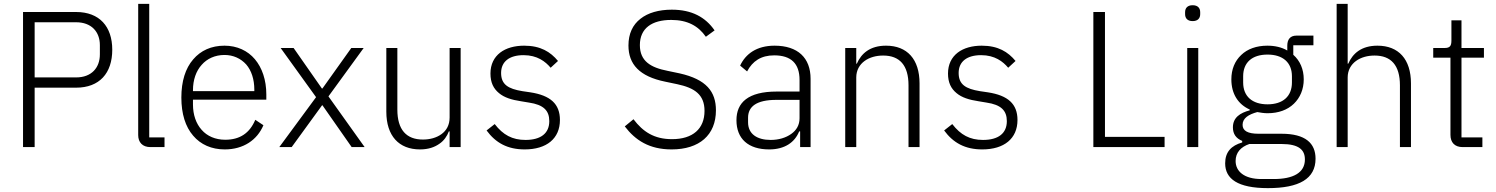

<svg xmlns="http://www.w3.org/2000/svg" viewBox="-20 -760 7731 992"><path d="M99 0V-698H373C494 -698 560 -623 560 -503C560 -382 494 -307 373 -307H159V0ZM159 -360H373C453 -360 496 -410 496 -479V-527C496 -595 453 -645 373 -645H159Z M757 0C716 0 694 -25 694 -62V-740H751V-50H830V0Z M1141 12C1073 12 1017 -13 978 -59C938 -105 917 -172 917 -256C917 -340 938 -407 978 -453C1017 -499 1072 -524 1140 -524C1205 -524 1260 -498 1297 -454C1334 -410 1356 -347 1356 -272V-245H977V-220C977 -167 993 -121 1022 -89C1050 -57 1092 -38 1144 -38C1219 -38 1270 -72 1299 -141L1341 -113C1309 -37 1238 12 1141 12ZM1140 -476C1091 -476 1050 -457 1022 -425C993 -393 977 -347 977 -294V-289H1294V-297C1294 -350 1279 -396 1252 -427C1224 -458 1185 -476 1140 -476Z M1423 0 1613 -258 1430 -512H1497L1643 -303H1646L1795 -512H1859L1677 -262L1864 0H1797L1646 -216H1644L1487 0Z M2303 -81H2299C2290 -57 2274 -33 2250 -17C2226 0 2194 12 2150 12C2041 12 1976 -58 1976 -183V-512H2033V-194C2033 -89 2080 -39 2165 -39C2201 -39 2235 -48 2261 -67C2287 -86 2303 -114 2303 -153V-512H2360V0H2303Z M2691 12C2602 12 2541 -22 2494 -86L2536 -119C2579 -63 2627 -37 2695 -37C2774 -37 2818 -71 2818 -134C2818 -189 2788 -219 2713 -230L2671 -237C2624 -244 2585 -256 2558 -279C2530 -302 2514 -333 2514 -380C2514 -428 2533 -464 2564 -488C2595 -512 2639 -524 2688 -524C2773 -524 2824 -492 2863 -445L2825 -410C2798 -442 2756 -475 2685 -475C2612 -475 2569 -442 2569 -383C2569 -323 2606 -301 2679 -289L2720 -283C2824 -267 2873 -223 2873 -140C2873 -44 2804 12 2691 12Z M3450 12C3335 12 3263 -35 3208 -107L3253 -144C3302 -79 3360 -41 3452 -41C3560 -41 3620 -95 3620 -187C3620 -272 3568 -306 3479 -325L3417 -338C3284 -365 3227 -428 3227 -525C3227 -586 3249 -632 3289 -663C3328 -694 3384 -710 3451 -710C3555 -710 3625 -671 3672 -603L3627 -570C3588 -626 3532 -657 3448 -657C3348 -657 3286 -614 3286 -527C3286 -444 3342 -411 3429 -394L3491 -381C3630 -350 3679 -286 3679 -190C3679 -62 3593 12 3450 12Z M3982 -524C3889 -524 3832 -481 3804 -421L3840 -391C3868 -444 3912 -474 3980 -474C4067 -474 4111 -432 4111 -347V-287H3993C3845 -287 3785 -230 3785 -139C3785 -43 3846 12 3954 12C4034 12 4086 -24 4109 -81H4114V0H4168V-353C4168 -461 4102 -524 3982 -524ZM4111 -149C4111 -114 4095 -87 4068 -68C4040 -48 4003 -37 3962 -37C3891 -37 3845 -68 3845 -128V-152C3845 -209 3888 -244 3991 -244H4111V-149Z M4347 0V-512H4404V-431H4407C4430 -484 4475 -524 4558 -524C4667 -524 4731 -454 4731 -329V0H4674V-319C4674 -423 4628 -473 4543 -473C4507 -473 4473 -464 4447 -445C4421 -426 4404 -397 4404 -360V0Z M5055 12C4966 12 4905 -22 4858 -86L4900 -119C4943 -63 4991 -37 5059 -37C5138 -37 5182 -71 5182 -134C5182 -189 5152 -219 5077 -230L5035 -237C4988 -244 4949 -256 4922 -279C4894 -302 4878 -333 4878 -380C4878 -428 4897 -464 4928 -488C4959 -512 5003 -524 5052 -524C5137 -524 5188 -492 5227 -445L5189 -410C5162 -442 5120 -475 5049 -475C4976 -475 4933 -442 4933 -383C4933 -323 4970 -301 5043 -289L5084 -283C5188 -267 5237 -223 5237 -140C5237 -44 5168 12 5055 12Z M5629 0V-698H5689V-53H5997V0Z M6142 -651C6115 -651 6103 -666 6103 -687V-697C6103 -718 6115 -733 6142 -733C6169 -733 6181 -718 6181 -697V-687C6181 -666 6169 -651 6142 -651ZM6114 -512H6171V0H6114Z M6777 60C6777 164 6692 212 6531 212C6375 212 6310 164 6310 84C6310 25 6342 -8 6398 -24V-32C6366 -45 6350 -68 6350 -102C6350 -153 6388 -177 6437 -190V-194C6377 -221 6342 -275 6342 -350C6342 -402 6360 -445 6393 -476C6425 -507 6472 -524 6528 -524C6567 -524 6602 -516 6631 -499V-524C6631 -555 6645 -576 6678 -576H6766V-526H6662V-477C6697 -446 6716 -402 6716 -350C6716 -298 6697 -255 6665 -224C6632 -192 6585 -175 6529 -175C6510 -175 6493 -178 6476 -181C6432 -169 6400 -150 6400 -115C6400 -84 6427 -69 6482 -69H6601C6725 -69 6777 -20 6777 60ZM6722 64C6722 15 6692 -16 6601 -16H6435C6391 -1 6364 28 6364 72C6364 125 6408 165 6497 165H6561C6661 165 6722 133 6722 64ZM6529 -221C6608 -221 6655 -262 6655 -334V-366C6655 -437 6608 -478 6529 -478C6449 -478 6403 -437 6403 -366V-334C6403 -262 6450 -221 6529 -221Z M6886 -740H6943V-431H6946C6969 -484 7014 -524 7097 -524C7206 -524 7270 -454 7270 -329V0H7213V-319C7213 -423 7167 -473 7082 -473C7046 -473 7012 -464 6986 -445C6960 -426 6943 -397 6943 -360V0H6886Z M7537 0C7496 0 7474 -24 7474 -63V-462H7385V-512H7443C7471 -512 7479 -522 7479 -551V-655H7531V-512H7647V-462H7531V-50H7639V0Z"/></svg>

Font: Plexus Sans Light
Style: Regular
Weight: 300
Version: Version 2.001;PS 002.001;hotconv 1.0.70;makeotf.lib2.5.58329